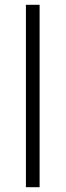

<svg xmlns="http://www.w3.org/2000/svg" viewBox="-20 -780 273 800"><path d="M145 0H88V-760H145Z"/></svg>

Font: Noto Sans Devanagari Light
Style: Regular
Weight: 300
Version: Version 2.003